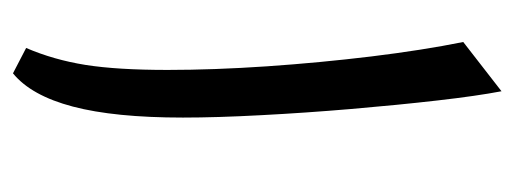

<svg xmlns="http://www.w3.org/2000/svg" viewBox="-271 -521 801 299"><g transform="rotate(90 129.5 -371.5)"><path d="M122.1 -752Q129.4 -713.9 136.5 -651.9Q143.6 -589.8 149.7 -518.1Q155.8 -446.3 159.4 -377.2Q163.1 -308.1 163.1 -255.9Q163.1 -149.4 146 -84.5Q128.9 -19.5 94.2 8.8L54.7 -11.7Q73.2 -54.7 81.1 -104.2Q88.9 -153.8 88.9 -231.9Q88.9 -303.7 83.3 -386.5Q77.6 -469.2 67.9 -549.3Q58.1 -629.4 45.4 -692.4Z"/></g></svg>

Font: Pinar DS4-Regular
Style: Regular
Weight: 400
Designer: Amin Abedi
Version: Version 2.000